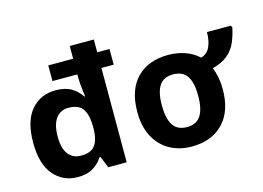

<svg xmlns="http://www.w3.org/2000/svg" viewBox="-101 -949 1575 1148"><g transform="rotate(-15 687.0 -375.0)"><path d="M45 -257Q45 -391 103 -458.5Q161 -526 255 -526Q315 -526 352.5 -503Q390 -480 412 -446H417Q417 -445 415.5 -456.5Q414 -468 412 -485.5Q410 -503 408 -523Q406 -543 406 -559V-584H252V-681H406V-760H555V-681H631V-584H555V0H441L412 -71H406Q384 -37 347.5 -13.5Q311 10 251 10Q160 10 102.5 -57.5Q45 -125 45 -257ZM303 -109Q364 -109 389 -142Q414 -175 416 -242V-256Q416 -328 391.5 -366.5Q367 -405 301 -405Q252 -405 224 -366.5Q196 -328 196 -255Q196 -182 224 -145.5Q252 -109 303 -109Z M1223 -274Q1223 -138 1151.5 -64Q1080 10 957 10Q881 10 821.5 -23Q762 -56 728 -119.5Q694 -183 694 -274Q694 -410 765 -483Q836 -556 960 -556Q1015 -556 1064 -539Q1113 -522 1147 -489Q1187 -501 1203.5 -538.5Q1220 -576 1220 -628H1367L1374 -617Q1364 -568 1346.5 -527Q1329 -486 1294 -456Q1259 -426 1198 -410Q1210 -381 1216.5 -347Q1223 -313 1223 -274ZM846 -274Q846 -193 872.5 -151.5Q899 -110 959 -110Q1018 -110 1044.5 -151.5Q1071 -193 1071 -274Q1071 -355 1044.5 -395.5Q1018 -436 958 -436Q899 -436 872.5 -395.5Q846 -355 846 -274Z"/></g></svg>

Font: BC Sans
Style: Bold
Weight: 700
Designer: Monotype Design Team
Province of B.C.
Foundry: Monotype Imaging Inc.
Version: Version 2.000;GOOG;noto-source:20170915:90ef993387c0